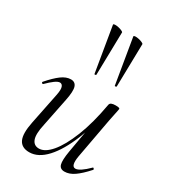

<svg xmlns="http://www.w3.org/2000/svg" viewBox="-182 -826 830 932"><g transform="rotate(30 232.5 -359.5)"><path d="M132 13Q89 13 74 -18.5Q59 -50 73 -119L109 -297Q115 -328 110 -341.5Q105 -355 93 -355Q82 -355 65 -342.5Q48 -330 27 -309Q23 -305 19 -309Q15 -313 19 -317Q52 -355 79 -375Q106 -395 132 -395Q156 -395 163.5 -373Q171 -351 160 -297L128 -138Q115 -80 125 -53Q135 -26 164 -26Q197 -26 232 -67Q267 -108 298.5 -187Q330 -266 350 -379L363 -378Q343 -261 307.5 -173Q272 -85 227 -36Q182 13 132 13ZM327 9Q302 9 296 -12.5Q290 -34 299 -87L350 -379Q353 -394 382 -394Q397 -394 401.5 -392Q406 -390 406 -388Q406 -384 401 -361Q396 -338 391 -312L350 -89Q340 -30 366 -30Q378 -30 396 -42Q414 -54 436 -76Q439 -80 443 -75.5Q447 -71 444 -68Q409 -29 381.5 -10Q354 9 327 9ZM217 -475 175 -727Q175 -731 183.5 -731.5Q192 -732 203.5 -729.5Q215 -727 223.5 -723Q232 -719 232 -716L227 -476Q227 -474 222 -473Q217 -472 217 -475ZM331 -475 289 -727Q289 -731 297.5 -731.5Q306 -732 317.5 -729.5Q329 -727 337.5 -723Q346 -719 346 -716L341 -476Q341 -474 336 -473Q331 -472 331 -475Z"/></g></svg>

Font: Cormorant
Style: Italic
Weight: 400
Italic angle: -10°
Designer: Christian Thalmann (Catharsis Fonts)
Foundry: Catharsis Fonts
Version: Version 4.000